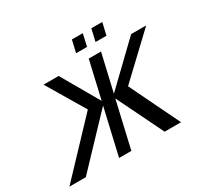

<svg xmlns="http://www.w3.org/2000/svg" viewBox="-181 -1134 1430 1369"><g transform="rotate(-30 534.5 -450.0)"><path d="M155 0H20L409 -411L224 -722H348L525 -415L596 -722H697L626 -415L945 -722H1069L740 -411L939 0H804L618 -381L530 0H429L517 -381ZM697 -800 720 -900H810L787 -800ZM537 -800 560 -900H650L627 -800Z"/></g></svg>

Font: Perun
Style: Italic
Weight: 400
Italic angle: -12°
Foundry: Copyright (c) Stefan Peev, Context Ltd, 2016
Version: Version 1.027